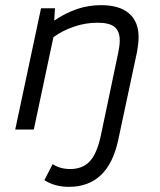

<svg xmlns="http://www.w3.org/2000/svg" viewBox="-20 -502 620 744"><path d="M247 222Q192 222 152 196L184 134Q213 153 252 153Q300 153 328 123Q356 93 371 22L438 -297Q440 -308 442 -320Q444 -332 444 -345Q444 -381 424 -397.5Q404 -414 358 -414Q312 -414 267.5 -399Q223 -384 187 -358L111 0H39L139 -470H193L190 -422Q234 -452 278.5 -467Q323 -482 372 -482Q443 -482 480 -450Q517 -418 517 -359Q517 -343 515 -327.5Q513 -312 511 -301L438 41Q399 222 247 222Z"/></svg>

Font: Sometype Mono
Style: Italic
Weight: 400
Italic angle: -12°
Monospace: yes
Designer: Ryoichi Tsunekawa
Foundry: Dharma Type
Version: Version 1.000; ttfautohint (v1.8.3)